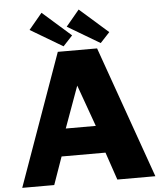

<svg xmlns="http://www.w3.org/2000/svg" viewBox="-62 -1022 912 1076"><g transform="rotate(-5 393.5 -484.0)"><path d="M19 0H199L254 -156H501L554 0H768L505 -742H284ZM291 -310 376 -544 460 -310ZM212 -968 137 -878 319 -770 372 -827ZM421 -968 346 -878 528 -770 581 -827Z"/></g></svg>

Font: Bisquit Text
Style: Bold
Weight: 800
Version: Version 1.004;Glyphs 3.2.3 (3260)